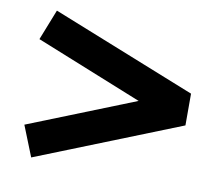

<svg xmlns="http://www.w3.org/2000/svg" viewBox="-64 -655 775 673"><g transform="rotate(10 324.0 -319.0)"><path d="M87 -58 43.5 -167 423.5 -318.5 43.5 -471.5 86.5 -580.5 600 -375.5V-262.5Z"/></g></svg>

Font: Geologica Roman
Style: Bold
Weight: 700
Designer: Sindre Bremnes, Frode Helland
Foundry: Monokrom Skriftforlag AS
Version: Version 1.010;gftools[0.9.28]